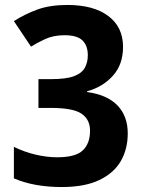

<svg xmlns="http://www.w3.org/2000/svg" viewBox="-20 -744 575 774"><path d="M229 10Q174 10 126 1.5Q78 -7 36 -25V-152Q79 -131 124 -120.5Q169 -110 211 -110Q285 -110 314 -138Q343 -166 343 -217Q343 -262 309 -285.5Q275 -309 184 -309H135V-425H186Q247 -425 278.5 -437Q310 -449 322 -471Q334 -493 334 -521Q334 -560 312.5 -581Q291 -602 240 -602Q195 -602 161 -586Q127 -570 105 -556L36 -659Q80 -687 130.5 -705.5Q181 -724 252 -724Q357 -724 416.5 -679.5Q476 -635 476 -555Q476 -484 435 -438.5Q394 -393 331 -376V-373Q412 -362 453.5 -319Q495 -276 495 -206Q495 -144 467.5 -95.5Q440 -47 381 -18.5Q322 10 229 10Z"/></svg>

Font: Noto Sans Tamil SemiCondensed
Style: Bold
Weight: 700
Width: 4
Designer: Jelle Bosma - Monotype Design Team
Foundry: Monotype Imaging Inc.
Version: Version 2.004; ttfautohint (v1.8.4.7-5d5b)